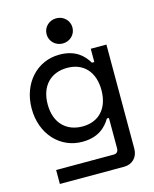

<svg xmlns="http://www.w3.org/2000/svg" viewBox="-132 -802 877 1090"><g transform="rotate(-15 306.0 -257.0)"><path d="M305 -566C347 -566 381 -598 381 -640C381 -682 347 -714 305 -714C263 -714 229 -682 229 -640C229 -598 263 -566 305 -566ZM450 -496V-418H436C409 -463 364 -510 268 -510C139 -510 38 -405 38 -254C38 -103 139 2 268 2C364 2 409 -45 436 -90H448V88C448 108 438 118 420 118H82V200H460C508 200 542 166 542 116V-496ZM292 -82C198 -82 132 -143 132 -254C132 -365 198 -426 292 -426C388 -426 448 -361 448 -254C448 -147 388 -82 292 -82Z"/></g></svg>

Font: Space Text Medium
Style: Regular
Weight: 500
Designer: Florian Karsten (Space Text), Colophon Foundry (Space Mono)
Foundry: Florian Karsten
Version: Version 1.003;PS 001.003;hotconv 1.0.88;makeotf.lib2.5.64775